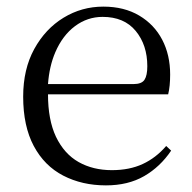

<svg xmlns="http://www.w3.org/2000/svg" viewBox="-20 -546 581 580"><path d="M300 14Q228 14 171 -15.5Q114 -45 82 -105Q50 -165 50 -254Q50 -337 83.5 -398Q117 -459 172 -492.5Q227 -526 292 -526Q355 -526 400.5 -499Q446 -472 470 -426Q494 -380 494 -321Q494 -285 488 -261H125Q125 -184 149 -133Q174 -81 217.5 -56.5Q261 -32 318 -32Q371 -32 411 -50.5Q451 -69 482 -105L497 -91Q464 -42 415.5 -14Q367 14 300 14ZM125 -292H383Q408 -292 416.5 -305Q425 -318 425 -346Q425 -410 390 -452.5Q355 -495 290 -495Q244 -495 206.5 -467Q169 -439 147 -388Q129 -346 125 -292Z"/></svg>

Font: Early Summer Mincho Light
Style: Regular
Weight: 300
Designer: GuiWonder
Version: Version 1.002